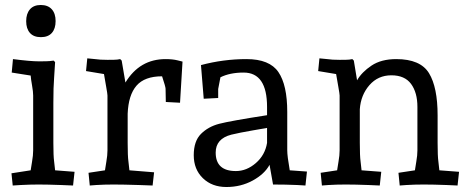

<svg xmlns="http://www.w3.org/2000/svg" viewBox="-20 -740 1880 770"><path d="M85 -655Q85 -685 100 -702.5Q115 -720 143.5 -720Q172 -720 187.5 -703Q203 -686 203 -655.5Q203 -625 188 -608Q173 -591 144 -591Q115 -591 100 -608Q85 -625 85 -655ZM32 -503Q102 -494 136 -494Q170 -494 179 -495L195 -497L201 -491L197 -428Q194 -393 194 -327V-167Q194 -114 197 -93L201 -57L279 -51L273 4L225 2Q169 0 135 0Q101 0 63 2L31 4L26 -45L103 -57Q104 -66 108.5 -91.5Q113 -117 113 -137V-357Q113 -372 108.5 -397.5Q104 -423 103 -437L27 -449Z M492 -284V-167Q492 -114 495 -93L499 -57L598 -49L592 4L537 2Q473 0 435.5 0Q398 0 366 2L340 4L335 -47L401 -57Q402 -66 406.5 -91.5Q411 -117 411 -137V-357Q411 -363 406 -391Q401 -419 397 -443L325 -455L330 -506L361 -503Q380 -500 411.5 -500Q443 -500 450 -501L462 -503L468 -497L483 -409Q540 -503 644 -503Q672 -503 692 -498L712 -493L702 -328L645 -331L644 -384Q644 -392 630 -434Q560 -434 527.5 -396.5Q495 -359 492 -284Z M797 -344 786 -479Q876 -503 968.5 -503Q1061 -503 1096.5 -451Q1132 -399 1132 -291V-137Q1132 -114 1142 -57L1211 -52L1205 4L1172 2Q1126 0 1075 0L1061 -79Q1041 -42 993.5 -16Q946 10 888 10Q830 10 793.5 -25.5Q757 -61 757 -117.5Q757 -174 786 -203Q815 -232 859 -243.5Q903 -255 1051 -278V-311Q1051 -449 957 -449Q902 -449 864 -430Q855 -385 855 -383V-347ZM845 -128Q845 -54 926 -54Q969 -54 1006 -86Q1043 -118 1051 -167V-227Q1046 -226 993.5 -217Q941 -208 908 -200Q845 -184 845 -128Z M1256 -455 1261 -506 1292 -503Q1311 -500 1342.5 -500Q1374 -500 1381 -501L1393 -503L1399 -497L1412 -418Q1431 -451 1470 -477Q1509 -503 1569 -503Q1666 -503 1700.5 -446.5Q1735 -390 1735 -277V-167Q1735 -114 1738 -93L1742 -57L1821 -51L1815 4L1771 2Q1717 0 1679.5 0Q1642 0 1610 2L1583 4L1578 -47L1644 -57Q1645 -66 1649.5 -91.5Q1654 -117 1654 -137V-311Q1654 -369 1628.5 -403.5Q1603 -438 1549.5 -438Q1496 -438 1461.5 -398.5Q1427 -359 1423 -302V-167Q1423 -114 1426 -93L1430 -57L1509 -51L1503 4L1458 2Q1404 0 1366.5 0Q1329 0 1297 2L1271 4L1266 -47L1332 -57Q1333 -66 1337.5 -91.5Q1342 -117 1342 -137V-357Q1342 -363 1337 -391Q1332 -419 1328 -443Z"/></svg>

Font: Andada
Style: Regular
Weight: 400
Designer: Carolina Giovagnoli
Foundry: Carolina Giovagnoli
Version: Version 1.002